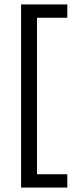

<svg xmlns="http://www.w3.org/2000/svg" viewBox="-20 -695 348 865"><path d="M75 150V-675H283.3V-615H146.7V90H283.3V150Z"/></svg>

Font: Funnel Sans Light
Style: Regular
Weight: 300
Designer: NORD ID, Kristian Moeller
Foundry: Dicotype
Version: Version 1.000